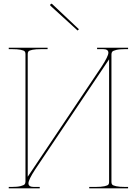

<svg xmlns="http://www.w3.org/2000/svg" viewBox="-20 -1018 740 1038"><path d="M27.3 0V-7.3H42.5Q74.7 -7.3 92 -12Q109.4 -16.6 113.5 -22Q117.7 -27.3 117.7 -36.1V-726.6Q117.7 -735.4 113.5 -740.2Q109.4 -745.1 92 -748.8Q74.7 -752.4 42.5 -752.4H27.3V-759.8H237.3V-752.4H205.1Q172.9 -752.4 155.5 -748.8Q138.2 -745.1 134 -740.2Q129.9 -735.4 129.9 -726.6V-62.5L528.8 -657.2Q565.9 -713.9 565.9 -732.9Q565.9 -752.4 537.1 -752.4H504.9V-759.8H672.4V-752.4H657.7Q625.5 -752.4 608.2 -748Q590.8 -743.7 586.7 -738.3Q582.5 -732.9 582.5 -724.1V-33.7Q582.5 -24.9 586.7 -20Q590.8 -15.1 608.2 -11.2Q625.5 -7.3 657.7 -7.3H672.4V0H462.4V-7.3H495.1Q527.3 -7.3 544.7 -11.2Q562 -15.1 565.9 -20Q569.8 -24.9 569.8 -33.7V-697.3L170.9 -103Q133.8 -46.4 133.8 -26.9Q133.8 -7.3 163.1 -7.3H194.8V0ZM252.9 -986.8Q249 -990.7 253.9 -995.6Q258.3 -1000 262.7 -995.6L406.7 -859.9L399.4 -853Z"/></svg>

Font: Znikomit
Style: Regular
Weight: 100
Designer: gluk
Foundry: gluk
Version: Version 0.53